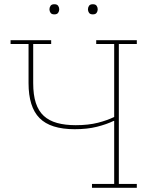

<svg xmlns="http://www.w3.org/2000/svg" viewBox="-20 -888 717 908"><path d="M415 -18H520V-316H517Q484 -300 438.5 -288.5Q393 -277 333 -277Q219 -277 167 -329.5Q115 -382 115 -495V-680H30V-698H222V-680H137V-495Q137 -439 149.5 -401Q162 -363 187 -340Q212 -317 250 -306.5Q288 -296 338 -296Q398 -296 443 -307.5Q488 -319 520 -335V-680H435V-698H627V-680H542V-18H627V0H415ZM237 -820Q224 -820 219 -827.5Q214 -835 214 -843V-845Q214 -853 219 -860.5Q224 -868 237 -868Q250 -868 255 -860.5Q260 -853 260 -845V-843Q260 -835 255 -827.5Q250 -820 237 -820ZM419 -820Q406 -820 401 -827.5Q396 -835 396 -843V-845Q396 -853 401 -860.5Q406 -868 419 -868Q432 -868 437 -860.5Q442 -853 442 -845V-843Q442 -835 437 -827.5Q432 -820 419 -820Z"/></svg>

Font: IBM Plex Serif Thin
Style: Regular
Weight: 100
Designer: Mike Abbink, Paul van der Laan, Pieter van Rosmalen
Foundry: Bold Monday
Version: Version 3.001